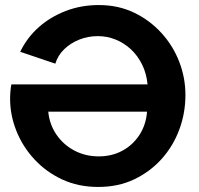

<svg xmlns="http://www.w3.org/2000/svg" viewBox="-20 -735 786 760"><path d="M20 -344Q20 -360 21.5 -375.5Q23 -391 25 -401H564Q560 -444 542.5 -479.5Q525 -515 498 -540Q471 -565 437.5 -578.5Q404 -592 367 -592Q329 -592 294.5 -578.5Q260 -565 234.5 -540.5Q209 -516 199 -483L60 -530Q87 -586 133 -627Q179 -668 240 -691.5Q301 -715 371 -715Q448 -715 510.5 -685Q573 -655 619 -604.5Q665 -554 689.5 -490.5Q714 -427 714 -359Q714 -287 689.5 -221.5Q665 -156 619.5 -105.5Q574 -55 511 -25Q448 5 369 5Q290 5 226.5 -24.5Q163 -54 116.5 -104Q70 -154 45 -216.5Q20 -279 20 -344ZM562 -293H171Q176 -242 203.5 -202Q231 -162 274.5 -139Q318 -116 371 -116Q423 -116 464.5 -138.5Q506 -161 532 -201Q558 -241 562 -293Z"/></svg>

Font: YasnoRaleway
Style: Bold
Weight: 700
Designer: Matt McInerney, Pablo Impallari, Rodrigo Fuenzalida
Foundry: Matt McInerney, Pablo Impallari, Rodrigo Fuenzalida
Version: Version 4.026